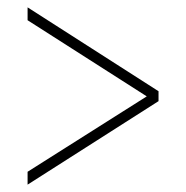

<svg xmlns="http://www.w3.org/2000/svg" viewBox="-20 -619 505 522"><path d="M55 -117 411 -344V-371L55 -599V-564L379 -357L55 -152Z"/></svg>

Font: Noto Serif Hebrew Condensed Thin
Style: Regular
Weight: 100
Width: 3
Designer: Monotype Design Team
Foundry: Monotype Imaging Inc.
Version: Version 2.004